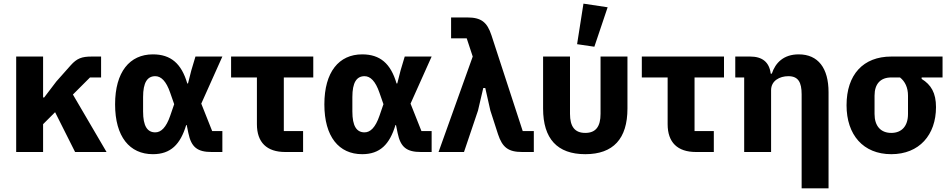

<svg xmlns="http://www.w3.org/2000/svg" viewBox="-20 -836 5226 1056"><path d="M393 0H566L381 -316L475 -410H536V-525H484C430 -525 403 -515 369 -477L290 -388L223 -300H217V-525H69V0H217V-153L283 -219Z M1203 -115H1147L1087 -266L1203 -525H1055L1032 -448L1014 -377H1010C978 -487 919 -537 821 -537C693 -537 613 -440 613 -262C613 -84 693 12 821 12C919 12 972 -42 1004 -148H1007L1016 -104C1032 -26 1066 0 1144 0H1203ZM834 -108C790 -108 767 -143 767 -223V-302C767 -382 790 -417 834 -417C866 -417 894 -390 916 -326L938 -263L916 -199C894 -135 866 -108 834 -108Z M1647 0V-115H1541V-410H1703V-525H1251V-410H1393V-153C1393 -53 1447 0 1549 0Z M2354 -115H2298L2238 -266L2354 -525H2206L2183 -448L2165 -377H2161C2129 -487 2070 -537 1972 -537C1844 -537 1764 -440 1764 -262C1764 -84 1844 12 1972 12C2070 12 2123 -42 2155 -148H2158L2167 -104C2183 -26 2217 0 2295 0H2354ZM1985 -108C1941 -108 1918 -143 1918 -223V-302C1918 -382 1941 -417 1985 -417C2017 -417 2045 -390 2067 -326L2089 -263L2067 -199C2045 -135 2017 -108 1985 -108Z M2580 -525 2392 0H2532L2609 -228L2638 -352H2649L2677 -228L2719 -98C2743 -25 2776 0 2852 0H2916V-115H2855L2683 -642C2659 -715 2626 -740 2550 -740H2461V-625H2547Z M3322 -796 3189 -816 3154 -593 3249 -579ZM3115 -525H2967V-239C2967 -73 3045 12 3199 12C3353 12 3431 -73 3431 -239V-525H3283V-210C3283 -140 3257 -105 3199 -105C3141 -105 3115 -140 3115 -210Z M3906 0V-115H3800V-410H3962V-525H3510V-410H3652V-153C3652 -53 3706 0 3808 0Z M4221 0V-340C4221 -392 4268 -417 4316 -417C4370 -417 4389 -384 4389 -317V200H4537V-329C4537 -461 4480 -537 4373 -537C4290 -537 4245 -491 4225 -431H4219C4211 -495 4172 -525 4106 -525H4024V-410H4073V0Z M5164 -410V-525H4882C4728 -525 4636 -426 4636 -257C4636 -94 4728 12 4882 12C5036 12 5128 -94 5128 -247C5128 -325 5101 -370 5049 -402V-410ZM4930 -410C4958 -388 4974 -354 4974 -310V-209C4974 -143 4940 -105 4882 -105C4824 -105 4790 -143 4790 -209V-310C4790 -376 4824 -410 4882 -410Z"/></svg>

Font: LVC Sans
Style: Bold
Weight: 700
Designer: Mike Abbink, Paul van der Laan, Pieter van Rosmalen
Foundry: Bold Monday
Version: Version 3.0